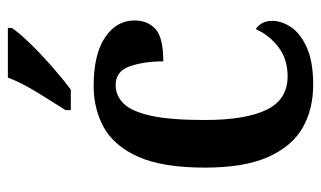

<svg xmlns="http://www.w3.org/2000/svg" viewBox="-184 -622 816 488"><g transform="rotate(-90 224.0 -378.0)"><path d="M253 10Q190 10 143 -17Q96 -44 69 -104.5Q42 -165 42 -265Q42 -373 69.5 -434.5Q97 -496 144 -522Q191 -548 249 -548Q330 -548 373 -519Q416 -490 416 -444Q416 -411 394.5 -391Q373 -371 312 -371Q312 -420 299.5 -456Q287 -492 252 -492Q225 -492 205 -472Q185 -452 174 -403Q163 -354 163 -266Q163 -162 189 -108.5Q215 -55 274 -55Q318 -55 348.5 -78.5Q379 -102 394 -136Q415 -122 415 -94Q415 -71 399.5 -47Q384 -23 348 -6.5Q312 10 253 10ZM188 -619Q209 -652 233.5 -692Q258 -732 271 -766H397V-756Q386 -739 359 -711Q332 -683 299.5 -654.5Q267 -626 240 -606H188Z"/></g></svg>

Font: Noto Serif Hebrew Condensed SemiBold
Style: Regular
Weight: 600
Width: 3
Designer: Monotype Design Team
Foundry: Monotype Imaging Inc.
Version: Version 2.004; ttfautohint (v1.8.4.7-5d5b)